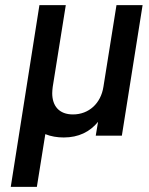

<svg xmlns="http://www.w3.org/2000/svg" viewBox="-20 -530 583 750"><path d="M435 -510 384 -191C374 -126 327 -83 265 -83C211 -83 184 -116 184 -166C184 -174 185 -182 186 -191L237 -510H134L22 200H124L157 -6C179 3 204 7 229 7C287 7 331 -15 363 -54L354 0H456L537 -510Z"/></svg>

Font: Arthouse Owned Medium
Style: Italic
Weight: 500
Italic angle: -10°
Designer: Jeremy Tribby
Foundry: Tribby Type
Version: Version 1.000;PS 001.000;hotconv 1.0.88;makeotf.lib2.5.64775